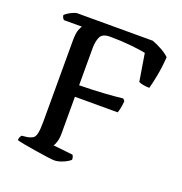

<svg xmlns="http://www.w3.org/2000/svg" viewBox="-127 -814 875 925"><g transform="rotate(20 310.0 -352.0)"><path d="M251 0Q242 0 215 -3.5Q188 -7 154.5 -12.5Q121 -18 92.5 -23Q64 -28 53 -32Q53 -40 56 -47Q59 -54 63 -58L91 -61Q107 -64 118 -70.5Q129 -77 133.5 -97Q138 -117 138 -159V-572Q138 -612 145.5 -630Q153 -648 156 -651H64Q54 -660 53 -673Q58 -679 70 -686.5Q82 -694 94.5 -699Q107 -704 113 -704H500Q525 -695 550 -681Q575 -667 590 -652Q586 -596 577 -551Q568 -506 562 -485Q545 -485 530 -488Q515 -491 507 -495L484 -636Q455 -642 404.5 -647Q354 -652 300 -652Q261 -652 250.5 -628.5Q240 -605 240 -573V-381Q308 -382 363 -385.5Q418 -389 462 -394L471 -383Q469 -360 465.5 -344.5Q462 -329 459 -322H240V-133Q240 -109 234.5 -91Q229 -73 223 -67L324 -56Q331 -48 331 -32Q318 -20 294 -10Q270 0 251 0Z"/></g></svg>

Font: Texturina
Style: Regular
Weight: 400
Designer: Guillermo Torres Carreño
Foundry: Omnibus-Type
Version: Version 1.002; ttfautohint (v1.8.3)